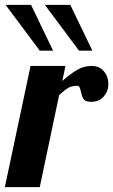

<svg xmlns="http://www.w3.org/2000/svg" viewBox="-58 -772 467 792"><path d="M-35 -752 106 -563H161L70 -752ZM127 -752 268 -563H323L232 -752ZM68 -500 -38 0H106L186 -380C201.3 -394 213.8 -403.8 223.5 -409.5C233.2 -415.2 245 -418 259 -418C264.3 -418 268 -416 270 -412C272 -408 274 -401.7 276 -393C278.7 -379.7 282.5 -369.5 287.5 -362.5C292.5 -355.5 302.3 -352 317 -352C339.7 -352 357.3 -359.3 370 -374C382.7 -388.7 389 -405.7 389 -425C389 -445.7 382.8 -463.3 370.5 -478C358.2 -492.7 341.3 -500 320 -500C298.7 -500 278.8 -494.7 260.5 -484C242.2 -473.3 221.7 -458 199 -438L212 -500Z"/></svg>

Font: DonutKreme
Style: Regular
Weight: 400
Designer: Impallari Type
Foundry: Impallari Type
Version: Version 2.100